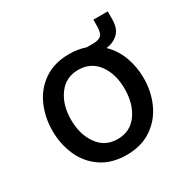

<svg xmlns="http://www.w3.org/2000/svg" viewBox="-144 -761 897 905"><g transform="rotate(-30 304.0 -308.5)"><path d="M76 -402Q103 -464 159 -502.5Q215 -541 296 -541Q344 -541 384 -527H420Q450 -527 463.5 -539.5Q477 -552 477 -593V-624H555V-582Q555 -531 529 -506.5Q503 -482 464 -477Q504 -439 524.5 -384Q545 -329 545 -267Q545 -195 517 -132.5Q489 -70 433 -31.5Q377 7 296 7Q215 7 159 -31Q103 -69 75.5 -131.5Q48 -194 48 -266Q48 -339 76 -402ZM189 -133Q227 -79 296 -79Q365 -79 403.5 -133Q442 -187 442 -268Q442 -349 403.5 -402Q365 -455 296 -455Q228 -455 189 -401.5Q150 -348 150 -268Q150 -187 189 -133Z"/></g></svg>

Font: Lopes Sans Medium
Style: Regular
Weight: 500
Designer: Gabriel Lam, Diego Maldonado
Foundry: TypeRant, Foresti Design
Version: Version 4.000